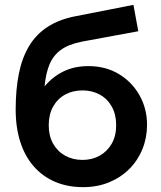

<svg xmlns="http://www.w3.org/2000/svg" viewBox="-20 -755 662 790"><path d="M321.5 15Q258 15 207 -6.8Q156 -28.5 119.5 -69.8Q83 -111 63.8 -170.2Q44.5 -229.5 44.5 -304.5Q44.5 -387.5 57.8 -452.8Q71 -518 100 -566Q129 -614 176 -644.5Q223 -675 289.5 -688L529 -735L549 -626.5L316 -583.5Q261 -572.5 229.5 -549Q198 -525.5 183 -488.2Q168 -451 163.5 -399.5Q195 -438 240 -460.5Q285 -483 344 -483Q414.5 -483 468.8 -450.5Q523 -418 554 -363Q585 -308 585 -241.5Q585 -188.5 566.2 -142Q547.5 -95.5 512.5 -60.2Q477.5 -25 429.2 -5Q381 15 321.5 15ZM319.5 -97Q359 -97 390.2 -114.5Q421.5 -132 439.8 -164Q458 -196 458 -240Q458 -284 440 -316.2Q422 -348.5 390.5 -365.8Q359 -383 319.5 -383Q279.5 -383 248 -365.8Q216.5 -348.5 198.5 -316.2Q180.5 -284 180.5 -240Q180.5 -196 198.5 -164Q216.5 -132 248 -114.5Q279.5 -97 319.5 -97Z"/></svg>

Font: Geologica Medium
Style: Regular
Weight: 500
Designer: Sindre Bremnes, Frode Helland
Foundry: Monokrom Skriftforlag AS
Version: Version 1.010;gftools[0.9.28]